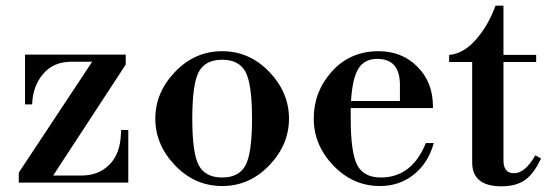

<svg xmlns="http://www.w3.org/2000/svg" viewBox="-20 -642 1941 675"><path d="M68 -275V-450H422V-415L167 -25H268Q326 -25 364 -62.5Q402 -100 405 -169L406 -185H431V0H46V-35L304 -425H231Q168 -425 131.5 -382Q95 -339 93 -275Z M595.5 -60.5Q526 -133 526 -225Q526 -317 595.5 -389.5Q665 -462 761 -462Q857 -462 926.5 -389.5Q996 -317 996 -225Q996 -133 926.5 -60.5Q857 12 761 12Q665 12 595.5 -60.5ZM679 -389.5Q656 -347 656 -225Q656 -103 679 -60.5Q702 -18 761 -18Q820 -18 843 -60.5Q866 -103 866 -225Q866 -347 843 -389.5Q820 -432 761 -432Q702 -432 679 -389.5Z M1502 -262H1213V-225Q1213 -105 1236 -61.5Q1259 -18 1319 -18Q1428 -18 1477 -139H1505Q1485 -68 1434.5 -28Q1384 12 1316 12Q1221 12 1152 -60Q1083 -132 1083 -225Q1083 -320 1147 -391Q1211 -462 1311 -462Q1393 -462 1447.5 -407.5Q1502 -353 1502 -268ZM1386 -287V-344Q1386 -435 1306 -435Q1262 -435 1240.5 -401.5Q1219 -368 1214 -287Z M1743 13Q1640 13 1640 -71V-424H1559V-449Q1609 -453 1652.5 -502Q1696 -551 1722 -622H1750V-449H1865V-424H1750V-78Q1750 -33 1787 -33Q1826 -33 1862 -96L1882 -85Q1857 -31 1825.5 -9Q1794 13 1743 13Z"/></svg>

Font: Libre Bodoni
Style: Regular
Weight: 400
Designer: Pablo Impallari, Rodrigo Fuenzalida
Foundry: Pablo Impallari, Rodrigo Fuenzalida
Version: Version 1.001